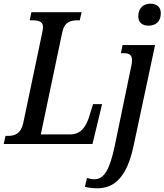

<svg xmlns="http://www.w3.org/2000/svg" viewBox="-39 -780 891 1040"><path d="M765 -641C802 -641 832 -660 832 -709C832 -745 806 -760 776 -760C739 -760 710 -737 710 -692C710 -657 733 -641 765 -641ZM-19 0H462L514 -216H465L443 -145C425 -90 397 -52 341 -52H182L298 -604C310 -662 344 -670 382 -670H393L403 -714H131L122 -670H133C169 -670 194 -664 194 -633C194 -626 192 -614 189 -600L87 -114C73 -53 40 -44 3 -44H-9ZM489 240C578 239 648 184 685 8L801 -536H625L616 -492H628C659 -492 676 -485 676 -454C676 -442 675 -433 671 -417L583 8C555 141 525 191 471 191C458 191 441 187 432 184L421 232C442 237 463 240 489 240Z"/></svg>

Font: Noto Serif Condensed Medium
Style: Italic
Weight: 500
Width: 3
Italic angle: -12°
Designer: Monotype Design Team
Foundry: Monotype Imaging Inc.
Version: Version 2.013